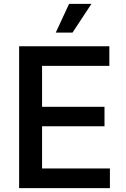

<svg xmlns="http://www.w3.org/2000/svg" viewBox="-20 -965 644 985"><path d="M78.1 0H543.9V-100.6H195.8V-317.4H516.1V-417H195.8V-627H541V-727.5H78.1ZM266.1 -797.9H352.1L449.2 -945.3H334.5Z"/></svg>

Font: Raveo Medium
Style: Regular
Weight: 500
Designer: Jakub Foglar, Rasmus Andersson (Inter)
Foundry: Jakubfoglar.com
Version: Version 1.100;Glyphs 3.2.3 (3260)